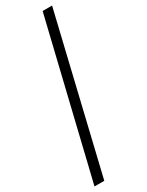

<svg xmlns="http://www.w3.org/2000/svg" viewBox="-230 -795 726 951"><g transform="rotate(-30 133.0 -319.5)"><path d="M0 121 212 -760H266L56 121Z"/></g></svg>

Font: Noto Serif Khmer SemiCondensed
Style: Regular
Weight: 400
Width: 4
Designer: Danh Hong and the Monotype Design Team
Foundry: Monotype Imaging Inc.
Version: Version 2.004